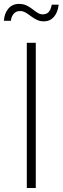

<svg xmlns="http://www.w3.org/2000/svg" viewBox="-44 -942 314 962"><path d="M135.3 -727.5V0H90.3V-727.5ZM175.8 -835Q156.2 -835 140.4 -842.8Q124.5 -850.6 111.1 -860.8Q97.7 -871.1 84.5 -878.9Q71.3 -886.7 56.6 -886.7Q36.6 -886.7 24.7 -873Q12.7 -859.4 10.7 -837.9H-24.4Q-22.5 -874.5 -2.4 -898.4Q17.6 -922.4 51.3 -922.4Q73.2 -922.4 89.1 -914.6Q105 -906.7 118.2 -896.5Q131.3 -886.2 143.8 -878.2Q156.2 -870.1 170.4 -870.1Q188.5 -870.1 199.5 -881.3Q210.4 -892.6 215.3 -918.5H250Q245.6 -879.9 226.1 -857.4Q206.5 -835 175.8 -835Z"/></svg>

Font: Inter 24pt ExtraLight
Style: Regular
Weight: 250
Designer: Rasmus Andersson
Foundry: rsms
Version: Version 4.001;git-66647c0bb